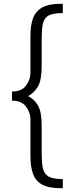

<svg xmlns="http://www.w3.org/2000/svg" viewBox="-20 -794 358 1009"><path d="M299 195Q236 195 201.5 176Q167 157 153.5 119.5Q140 82 140 28V-167Q140 -203 116.5 -234Q93 -265 43 -265V-313Q93 -313 116.5 -344Q140 -375 140 -412V-607Q140 -661 153.5 -698Q167 -735 201.5 -754.5Q236 -774 299 -774H310V-725H300Q251 -724 230 -709Q209 -694 204 -663Q199 -632 199 -584V-447Q199 -374 180 -340.5Q161 -307 128 -289Q161 -272 180 -239Q199 -206 199 -133V5Q199 53 204 84Q209 115 230.5 130.5Q252 146 301 147H310V195Z"/></svg>

Font: Ubuntu Sans Light
Style: Regular
Weight: 300
Designer: Dalton Maag Ltd
Foundry: Dalton Maag Ltd
Version: Version 1.006; ttfautohint (v1.8.4.7-5d5b)